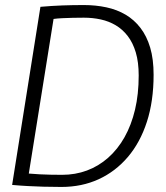

<svg xmlns="http://www.w3.org/2000/svg" viewBox="-20 -730 657 760"><path d="M223 10Q183 10 151.5 9Q120 8 90.5 6.5Q61 5 28 2L140 -703Q186 -707 227 -708.5Q268 -710 312 -710Q359 -710 401 -701Q443 -692 477 -672Q511 -652 536 -619.5Q561 -587 574.5 -541.5Q588 -496 588 -434Q588 -330 561.5 -248Q535 -166 486 -108.5Q437 -51 370.5 -20.5Q304 10 223 10ZM226 -38Q278 -38 324 -55Q370 -72 408 -105.5Q446 -139 473 -187Q500 -235 514.5 -296Q529 -357 529 -431Q529 -484 517.5 -522.5Q506 -561 485.5 -587.5Q465 -614 438 -630Q411 -646 379 -653Q347 -660 312 -660Q291 -660 268.5 -659.5Q246 -659 226 -658Q206 -657 192 -655L94 -43Q117 -41 137.5 -40Q158 -39 179.5 -38.5Q201 -38 226 -38Z"/></svg>

Font: Georama Light
Style: Italic
Weight: 300
Italic angle: -9°
Designer: Jean-Baptiste Levee
Foundry: Production Type
Version: Version 1.001